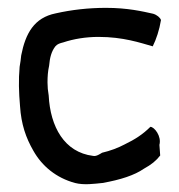

<svg xmlns="http://www.w3.org/2000/svg" viewBox="-20 -472 457 489"><path d="M30 -302C27 -268 28 -237 31 -202C34 -155 46 -121 65 -88C87 -49 123 -19 171 -6C194 0 221 -4 241 -6C287 -14 323 -26 346 -42C366 -53 378 -63 388 -76L386 -103C392 -125 373 -149 363 -149C344 -130 324 -117 297 -104C280 -95 261 -88 240 -83C235 -80 225 -73 217 -75C144 -84 108 -149 104 -229C102 -240 101 -251 101 -262C101 -277 102 -291 105 -304C107 -326 111 -341 121 -354C126 -360 133 -362 141 -364C168 -373 199 -378 231 -378C294 -378 337 -363 369 -354C378 -372 386 -396 390 -421C388 -427 380 -434 370 -437C343 -443 305 -452 250 -452C205 -452 162 -447 122 -438C67 -427 45 -387 34 -331C33 -322 32 -312 30 -302Z"/></svg>

Font: SolarCharger
Style: 550
Weight: 400
Designer: Mew Too
Foundry: Cannot Into Space Fonts/KineticPlasma Fonts
Version: Version 1.100